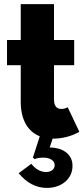

<svg xmlns="http://www.w3.org/2000/svg" viewBox="-20 -660 406 934"><path d="M238.6 14.5Q201.4 14.5 172 2.5Q142.7 -9.5 122.5 -32.5Q102.3 -55.5 91.6 -88.6Q80.9 -121.8 80.9 -163.6V-342.7H14.1V-465.5H80.9V-640H242.7V-465.5H340.9V-342.7H242.7V-175.9Q242.7 -130 278.6 -130Q295 -130 309.1 -138.6L365.9 -19.1Q339.5 -3.2 305.5 5.7Q271.4 14.5 238.6 14.5ZM240.9 0 221.8 57.3Q242.3 57.3 262.3 62.5Q282.3 67.7 298 78.6Q313.6 89.5 323.2 106.6Q332.7 123.6 332.7 146.8Q332.7 170.5 323.4 190Q314.1 209.5 297.5 223.9Q280.9 238.2 258 246.1Q235 254.1 207.7 254.1Q130 254.1 70.9 182.7L132.3 136.8Q147.7 156.4 166.1 166.6Q184.5 176.8 204.1 176.8Q223.2 176.8 234.5 167.5Q245.9 158.2 245.9 143.2Q245.9 126.8 230.5 116.8Q215 106.8 190 106.8Q177.7 106.8 165.7 108.9Q153.6 110.9 148.6 114.1L140 106.8L174.5 0Z"/></svg>

Font: Spartan ExtBd
Style: Regular
Weight: 800
Designer: Matt Bailey, Mirko Velimirovic
Foundry: Matt Bailey
Version: Version 1.005